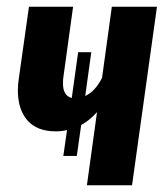

<svg xmlns="http://www.w3.org/2000/svg" viewBox="-20 -550 499 570"><path d="M446 -530 372 0H238L268 -217Q244 -191 221 -179L208 -87H168L179 -164Q164 -160 146 -160Q90 -160 61.5 -192.5Q33 -225 33 -282Q33 -299 36 -318L66 -530H197L168 -320Q167 -314 167 -302Q167 -266 193 -259L212 -395H251L233 -265Q263 -279 283 -319L312 -530Z"/></svg>

Font: Fira Sans Extra Condensed SemiBold
Style: Italic
Weight: 600
Width: 3
Italic angle: -8°
Designer: Carrois Corporate & Edenspiekermann AG
Foundry: Carrois Corporate GbR & Edenspiekermann AG
Version: Version 4.203